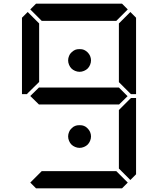

<svg xmlns="http://www.w3.org/2000/svg" viewBox="-20 -1020 856 1040"><path d="M354 -717Q358 -728 367 -736Q376 -745 387 -750Q396 -754 411 -754Q426 -754 435 -750Q446 -745 455 -736Q463 -728 468 -717Q473 -705 473 -693Q473 -681 468 -669Q463 -657 455 -649Q447 -641 435 -636Q423 -631 411 -631Q399 -631 387 -636Q375 -641 367 -649Q359 -657 354 -669Q349 -681 349 -693Q349 -705 354 -717ZM354 -305Q358 -316 367 -324Q376 -334 387 -338Q396 -342 411 -342Q426 -342 435 -338Q446 -334 455 -324Q463 -316 468 -305Q473 -293 473 -281Q473 -269 468 -257Q463 -245 455 -237Q447 -229 435 -224Q423 -219 411 -219Q399 -219 387 -224Q375 -229 367 -237Q359 -245 354 -257Q349 -269 349 -281Q349 -293 354 -305ZM672 -31 641 0H175L144 -31L206 -93H610ZM671 -499 624 -453V-454H192V-453L144 -500L192 -547V-546H624ZM130 -515 126 -510H99V-924L130 -955L192 -893V-576ZM144 -969 175 -1000H641L672 -969L610 -907H206ZM686 -955 717 -924V-510H690L685 -514L624 -575V-893ZM685 -485 690 -489H717V-76L686 -45L624 -107V-424Z"/></svg>

Font: seg115
Style: Regular
Weight: 400
Designer: Keshikan(Twitter:@keshinomi_88pro)
Version: seg115 Version 0.46